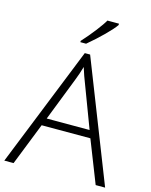

<svg xmlns="http://www.w3.org/2000/svg" viewBox="-135 -1017 870 1104"><g transform="rotate(15 300.0 -465.5)"><path d="M433.1 -931.2V-922.9Q415.5 -897.5 373 -855.2Q330.6 -813 280.3 -771H246.1V-778.8Q281.2 -816.9 316.2 -862.1Q351.1 -907.2 364.3 -931.2ZM600.1 0H543.9L444.8 -252H154.8L55.2 0H0L287.1 -716.8H318.8ZM428.2 -296.9 331.1 -554.2Q319.3 -582.5 301.8 -638.2Q289.1 -593.3 272.9 -553.2L172.9 -296.9Z"/></g></svg>

Font: Open Sans Hebrew Light
Style: Regular
Weight: 300
Foundry: Ascender Corporation, Yanek Iontef
Version: Version 2.001;PS 002.001;hotconv 1.0.70;makeotf.lib2.5.58329